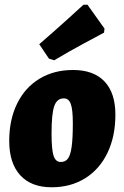

<svg xmlns="http://www.w3.org/2000/svg" viewBox="-20 -780 526 812"><path d="M19 -184Q19 -274 52.5 -342Q86 -410 147 -447Q208 -484 289 -484Q376 -484 422 -435.5Q468 -387 468 -295Q468 -203 434.5 -133.5Q401 -64 340 -26Q279 12 198 12Q112 12 65.5 -39Q19 -90 19 -184ZM288 -259Q288 -316 279.5 -340Q271 -364 250 -364Q221 -364 209.5 -331.5Q198 -299 198 -215Q198 -148 206.5 -121.5Q215 -95 237 -95Q257 -95 267.5 -109.5Q278 -124 283 -159Q288 -194 288 -259ZM209 -525 187 -532 146 -593Q205 -644 261 -694.5Q317 -745 333 -760H350L422 -659L420 -642Q401 -632 337 -597.5Q273 -563 209 -525Z"/></svg>

Font: Alegreya Black
Style: Italic
Weight: 900
Italic angle: -7°
Designer: Juan Pablo del Peral
Foundry: Huerta Tipografica
Version: Version 2.007; ttfautohint (v1.6)